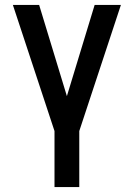

<svg xmlns="http://www.w3.org/2000/svg" viewBox="-20 -540 540 775"><path d="M200 215V-11L32 -520H138L250 -152L362 -520H468L300 -11V215Z"/></svg>

Font: Iosevka Semibold
Style: Regular
Weight: 600
Monospace: yes
Designer: Belleve Invis
Foundry: Belleve Invis
Version: Version 33.2.3; ttfautohint (v1.8.4)